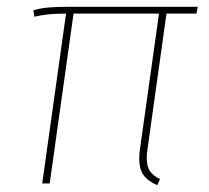

<svg xmlns="http://www.w3.org/2000/svg" viewBox="-20 -539 613 564"><path d="M414 -106Q411 -88 411 -75Q411 -51 420 -37Q429 -23 450 -13L442 5Q414 -7 401.5 -25Q389 -43 389 -73Q389 -89 392 -107L447 -499H196L126 0H104L174 -499Q143 -499 123.5 -497Q104 -495 81 -490L78 -509Q100 -515 122.5 -517Q145 -519 181 -519H561L557 -499H469Z"/></svg>

Font: Fira Sans Thin
Style: Italic
Weight: 250
Italic angle: -8°
Designer: Carrois Corporate & Edenspiekermann AG
Foundry: Carrois Corporate GbR & Edenspiekermann AG
Version: Version 4.203